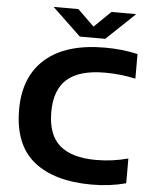

<svg xmlns="http://www.w3.org/2000/svg" viewBox="-62 -999 832 1059"><g transform="rotate(5 354.0 -469.0)"><path d="M486.5 9.5Q277.5 9.5 164.2 -82.5Q51 -174.5 51 -368.5Q51 -551.5 164.8 -650.5Q278.5 -749.5 493 -749.5Q589 -749.5 675 -730V-593.5Q635.5 -602.5 593.2 -607.2Q551 -612 506 -612Q364.5 -612 296.8 -552.8Q229 -493.5 229 -370.5Q229 -244 296.2 -186Q363.5 -128 497 -128Q544.5 -128 588.2 -134Q632 -140 675 -151.5V-14.5Q587 9.5 486.5 9.5ZM349.5 -798 191.5 -948.5H328.5L420 -859.5L511.5 -948.5H648.5L490.5 -798Z"/></g></svg>

Font: Encode Sans Expanded
Style: Bold
Weight: 700
Width: 7
Designer: Multiple Designers
Foundry: Impallari Type
Version: Version 3.000; ttfautohint (v1.8.3) -l 8 -r 50 -G 200 -x 14 